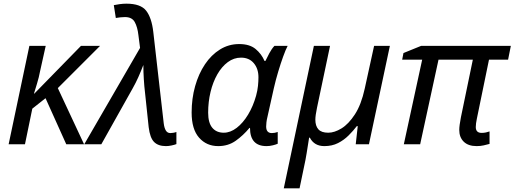

<svg xmlns="http://www.w3.org/2000/svg" viewBox="-20 -786 2803 1046"><path d="M27 0 140 -536H229L199 -401Q192 -364 181.5 -330Q171 -296 165 -276H167L421 -536H525L295 -306L438 0H341L228 -251L156 -194L116 0Z M884 10Q842 10 819.5 -12.5Q797 -35 790 -93L770 -282Q766 -314 763.5 -354.5Q761 -395 761 -432Q748 -398 734 -366.5Q720 -335 703 -305L532 0H439L743 -525L734 -595Q729 -639 714 -666Q699 -693 661 -693Q647 -693 634.5 -691.5Q622 -690 611 -688L600 -758Q614 -761 632.5 -763.5Q651 -766 669 -766Q746 -766 776 -728Q806 -690 815 -613L872 -114Q875 -89 883.5 -75Q892 -61 908 -61Q914 -61 923.5 -62.5Q933 -64 941 -67V-1Q931 3 914.5 6.5Q898 10 884 10Z M1169 10Q1105 10 1064.5 -36Q1024 -82 1024 -173Q1024 -249 1043 -316.5Q1062 -384 1096.5 -435.5Q1131 -487 1178.5 -516.5Q1226 -546 1283 -546Q1340 -546 1372.5 -519Q1405 -492 1421 -454H1426Q1434 -471 1447 -495.5Q1460 -520 1475 -536H1547Q1536 -515 1522.5 -477.5Q1509 -440 1495.5 -395Q1482 -350 1472 -306L1437 -149Q1433 -133 1431.5 -119.5Q1430 -106 1430 -97Q1430 -61 1461 -61Q1477 -61 1493 -67V-3Q1485 1 1467 5.5Q1449 10 1432 10Q1342 10 1342 -89H1339Q1305 -48 1264 -19Q1223 10 1169 10ZM1199 -63Q1235 -63 1269.5 -89.5Q1304 -116 1331.5 -161.5Q1359 -207 1375 -264Q1383 -293 1385.5 -318.5Q1388 -344 1388 -365Q1388 -412 1362.5 -442Q1337 -472 1293 -472Q1254 -472 1221 -447.5Q1188 -423 1164 -381Q1140 -339 1127 -285Q1114 -231 1114 -172Q1114 -117 1136.5 -90Q1159 -63 1199 -63Z M1526 240 1690 -536H1778L1707 -199Q1698 -156 1698 -134Q1698 -100 1714.5 -81.5Q1731 -63 1768 -63Q1802 -63 1840.5 -86.5Q1879 -110 1913.5 -163Q1948 -216 1967 -303L2018 -536H2104L1990 0H1918L1929 -99H1924Q1905 -74 1879.5 -48.5Q1854 -23 1821.5 -6.5Q1789 10 1747 10Q1692 10 1668 -36H1664Q1662 -22 1658 2Q1654 26 1650.5 49Q1647 72 1644 86L1612 240Z M2577 10Q2531 10 2506.5 -14Q2482 -38 2482 -78Q2482 -101 2491 -147L2556 -461H2369L2269 0H2180L2280 -461H2171L2178 -497L2274 -536H2763L2748 -461H2644L2578 -140Q2575 -127 2573.5 -114.5Q2572 -102 2572 -94Q2572 -62 2604 -62Q2616 -62 2627.5 -64.5Q2639 -67 2647 -70V-2Q2633 2 2615 6Q2597 10 2577 10Z"/></svg>

Font: Noto IKEA Latin
Style: Italic
Weight: 400
Italic angle: -12°
Designer: Monotype Design Team
Foundry: Monotype Imaging Inc.
Version: Version 1.0